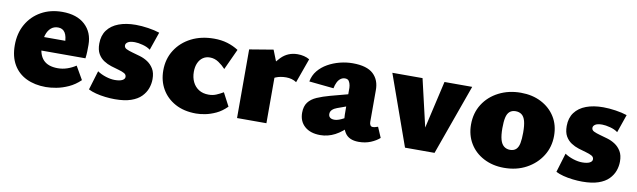

<svg xmlns="http://www.w3.org/2000/svg" viewBox="-35 -787 3801 1146"><g transform="rotate(10 1866.0 -213.5)"><path d="M253 16Q186 16 135 -8.5Q84 -33 56 -81Q28 -129 28 -198Q28 -271 59.5 -326Q91 -381 146.5 -412Q202 -443 274 -443Q362 -443 411.5 -397.5Q461 -352 461 -276Q461 -256 460.5 -236Q460 -216 457 -194H321V-260Q321 -303 307 -325Q293 -347 265 -347Q239 -347 221.5 -331.5Q204 -316 195.5 -289.5Q187 -263 187 -229Q187 -169 216 -138Q245 -107 304 -107Q333 -107 361 -116.5Q389 -126 413 -142L459 -62Q427 -31 389.5 -14Q352 3 316.5 9.5Q281 16 253 16ZM108 -194 128 -276H452V-194Z M671 16Q644 16 613.5 12.5Q583 9 556 2Q529 -5 510 -15L545 -131Q567 -116 596.5 -106.5Q626 -97 651 -97Q681 -97 696.5 -105Q712 -113 712 -126Q712 -140 698.5 -147.5Q685 -155 663 -161Q641 -167 617 -174.5Q593 -182 571.5 -196Q550 -210 536.5 -233.5Q523 -257 523 -295Q523 -344 547.5 -377Q572 -410 616 -426.5Q660 -443 719 -443Q754 -443 794 -437Q834 -431 864 -421L826 -311Q808 -325 779.5 -332.5Q751 -340 731 -340Q702 -340 689 -331.5Q676 -323 676 -311Q676 -297 690.5 -290Q705 -283 727 -277Q749 -271 774.5 -263.5Q800 -256 822 -241.5Q844 -227 858.5 -203Q873 -179 873 -141Q873 -112 863 -84.5Q853 -57 830.5 -34Q808 -11 769 2.5Q730 16 671 16Z M1164 16Q1090 16 1037 -13Q984 -42 955.5 -91.5Q927 -141 927 -204Q927 -274 961.5 -328Q996 -382 1056 -412.5Q1116 -443 1194 -443Q1238 -443 1274.5 -432Q1311 -421 1342 -401L1284 -275Q1266 -295 1241.5 -311.5Q1217 -328 1188 -328Q1164 -328 1146 -315.5Q1128 -303 1118 -280.5Q1108 -258 1108 -227Q1108 -193 1121 -166Q1134 -139 1158.5 -123.5Q1183 -108 1218 -108Q1243 -108 1263.5 -116.5Q1284 -125 1306 -138L1348 -58Q1317 -27 1283.5 -11.5Q1250 4 1219.5 10Q1189 16 1164 16Z M1410 0V-416L1554 -440L1588 -354V0ZM1548 -244 1526 -283Q1561 -356 1601.5 -397Q1642 -438 1701 -438Q1721 -438 1739.5 -433.5Q1758 -429 1773 -420L1720 -272Q1707 -281 1691 -285.5Q1675 -290 1657 -290Q1622 -290 1594.5 -278.5Q1567 -267 1548 -244Z M2149 14Q2089 14 2065 -24.5Q2041 -63 2040 -132L2039 -279Q2040 -294 2037.5 -308.5Q2035 -323 2028 -334Q2021 -345 2004 -345Q1990 -345 1978 -336.5Q1966 -328 1958 -312Q1950 -296 1946 -275L1797 -290Q1804 -328 1827 -356Q1850 -384 1883.5 -403Q1917 -422 1956 -432Q1995 -442 2034 -442Q2120 -442 2159 -405.5Q2198 -369 2197 -306V-115Q2197 -103 2202 -95.5Q2207 -88 2216 -88Q2224 -88 2231.5 -90Q2239 -92 2248 -95L2275 -32Q2254 -13 2221.5 0.5Q2189 14 2149 14ZM1916 14Q1856 14 1821.5 -16.5Q1787 -47 1787 -99Q1787 -138 1805 -162Q1823 -186 1856.5 -200.5Q1890 -215 1934 -227L2099 -271L2103 -204L1987 -162Q1970 -156 1959 -145.5Q1948 -135 1948 -120Q1948 -106 1957 -98.5Q1966 -91 1983 -91Q2001 -91 2024 -101.5Q2047 -112 2072 -127L2089 -76Q2047 -30 2004.5 -8Q1962 14 1916 14Z M2428 0 2276 -427H2459L2548 -44H2504L2592 -427H2760L2607 0Z M3030 16Q2961 16 2906.5 -12.5Q2852 -41 2822 -91Q2792 -141 2792 -205Q2792 -275 2826 -328.5Q2860 -382 2919.5 -412.5Q2979 -443 3053 -443Q3123 -443 3177 -415Q3231 -387 3261.5 -338Q3292 -289 3292 -224Q3292 -156 3258 -102Q3224 -48 3165 -16Q3106 16 3030 16ZM3047 -96Q3070 -96 3083.5 -108.5Q3097 -121 3102 -146.5Q3107 -172 3107 -211Q3107 -255 3100 -280.5Q3093 -306 3078 -317.5Q3063 -329 3041 -329Q3019 -329 3005 -317Q2991 -305 2985.5 -280Q2980 -255 2980 -216Q2980 -172 2987.5 -146Q2995 -120 3010.5 -108Q3026 -96 3047 -96Z M3504 16Q3477 16 3446.5 12.5Q3416 9 3389 2Q3362 -5 3343 -15L3378 -131Q3400 -116 3429.5 -106.5Q3459 -97 3484 -97Q3514 -97 3529.5 -105Q3545 -113 3545 -126Q3545 -140 3531.5 -147.5Q3518 -155 3496 -161Q3474 -167 3450 -174.5Q3426 -182 3404.5 -196Q3383 -210 3369.5 -233.5Q3356 -257 3356 -295Q3356 -344 3380.5 -377Q3405 -410 3449 -426.5Q3493 -443 3552 -443Q3587 -443 3627 -437Q3667 -431 3697 -421L3659 -311Q3641 -325 3612.5 -332.5Q3584 -340 3564 -340Q3535 -340 3522 -331.5Q3509 -323 3509 -311Q3509 -297 3523.5 -290Q3538 -283 3560 -277Q3582 -271 3607.5 -263.5Q3633 -256 3655 -241.5Q3677 -227 3691.5 -203Q3706 -179 3706 -141Q3706 -112 3696 -84.5Q3686 -57 3663.5 -34Q3641 -11 3602 2.5Q3563 16 3504 16Z"/></g></svg>

Font: Ysabeau Office Black
Style: Regular
Weight: 900
Designer: Christian Thalmann (Catharsis Fonts)
Version: Version 2.001;gftools[0.9.30]; featfreeze: tnum,lnum,ss02